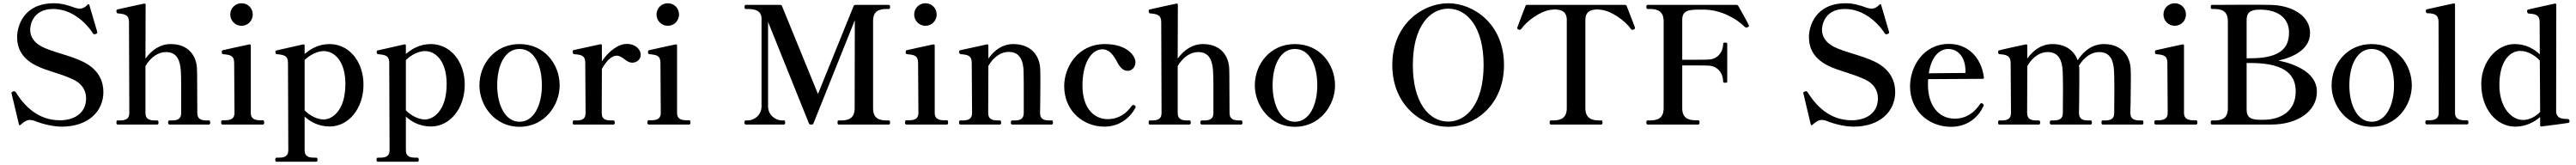

<svg xmlns="http://www.w3.org/2000/svg" viewBox="-20 -763 15799 1011"><path d="M359 13C521 13 614 -81 614 -199C614 -256 593 -334 489 -385C409 -424 301 -444 237 -477C189 -502 165 -538 165 -581C165 -597 173 -708 306 -708C450 -708 539 -577 549 -560C553 -554 556 -553 559 -553C562 -553 565 -554 568 -555C572 -557 574 -558 575 -560C578 -562 577 -566 576 -569L575 -572L528 -732C526 -739 522 -739 517 -734C501 -717 486 -710 469 -710C461 -710 452 -712 441 -715C395 -732 356 -743 310 -743C126 -743 85 -604 85 -536C85 -467 114 -403 208 -358C273 -327 347 -314 427 -277C482 -252 508 -209 508 -161C508 -60 422 -26 348 -26C212 -26 129 -115 78 -196C74 -202 70 -204 67 -204C65 -204 63 -204 61 -203C53 -199 50 -198 50 -194C50 -192 51 -190 52 -186L96 -1C97 5 101 6 106 2C129 -18 144 -28 163 -28C170 -28 179 -27 188 -24C239 -3 306 13 359 13Z M1250 -25C1220 -25 1190 -29 1190 -71C1190 -71 1189 -177 1189 -261C1189 -292 1189 -321 1188 -340C1186 -416 1140 -493 1027 -493C962 -493 911 -457 872 -404L873 -734C873 -739 870 -742 864 -741C831 -734 711 -708 700 -705C695 -703 694 -701 694 -696V-695C694 -692 694 -689 696 -685C697 -683 699 -681 703 -681C744 -677 771 -673 771 -628L773 -71C773 -29 743 -25 712 -25H701C695 -25 694 -20 694 -12C694 -5 695 0 701 0H944C951 0 952 -5 952 -12C952 -20 951 -25 944 -25H933C902 -25 872 -29 872 -71V-358C905 -414 951 -444 998 -444C1069 -444 1085 -387 1089 -327C1090 -309 1091 -277 1091 -241V-71C1091 -29 1061 -25 1031 -25H1019C1013 -25 1011 -20 1011 -12C1011 -5 1013 0 1019 0H1262C1267 0 1269 -5 1269 -12C1269 -20 1267 -25 1262 -25Z M1461 -605C1500 -605 1530 -636 1530 -674C1530 -713 1500 -743 1461 -743C1423 -743 1392 -713 1392 -674C1392 -636 1423 -605 1461 -605ZM1593 0C1598 0 1600 -5 1600 -13C1600 -21 1598 -26 1593 -26H1581C1551 -26 1518 -29 1518 -72V-484C1518 -489 1515 -492 1509 -491C1476 -484 1356 -458 1345 -455C1340 -453 1340 -450 1340 -444C1340 -438 1340 -431 1349 -431C1390 -427 1416 -424 1416 -378L1418 -72C1418 -29 1386 -26 1355 -26H1344C1338 -26 1336 -21 1336 -13C1336 -5 1338 0 1344 0Z M2001 -493C1932 -493 1881 -461 1848 -432V-484C1848 -489 1845 -492 1839 -491C1806 -484 1686 -457 1675 -454C1670 -453 1669 -450 1669 -446C1669 -441 1670 -431 1678 -431C1720 -427 1746 -423 1746 -378L1748 157C1748 199 1718 203 1687 203H1676C1670 203 1668 208 1668 216C1668 223 1670 228 1676 228H1919C1925 228 1927 223 1927 216C1927 208 1925 203 1919 203H1908C1877 203 1848 199 1848 157V-49C1879 -20 1930 12 2002 12C2120 12 2209 -101 2209 -244C2209 -386 2121 -493 2001 -493ZM1965 -31C1926 -31 1880 -54 1848 -87V-395C1881 -428 1928 -450 1965 -450C2034 -450 2098 -384 2098 -249C2098 -81 2014 -31 1965 -31Z M2622 -493C2553 -493 2502 -461 2469 -432V-484C2469 -489 2466 -492 2460 -491C2427 -484 2307 -457 2296 -454C2291 -453 2290 -450 2290 -446C2290 -441 2291 -431 2299 -431C2341 -427 2367 -423 2367 -378L2369 157C2369 199 2339 203 2308 203H2297C2291 203 2289 208 2289 216C2289 223 2291 228 2297 228H2540C2546 228 2548 223 2548 216C2548 208 2546 203 2540 203H2529C2498 203 2469 199 2469 157V-49C2500 -20 2551 12 2623 12C2741 12 2830 -101 2830 -244C2830 -386 2742 -493 2622 -493ZM2586 -31C2547 -31 2501 -54 2469 -87V-395C2502 -428 2549 -450 2586 -450C2655 -450 2719 -384 2719 -249C2719 -81 2635 -31 2586 -31Z M3166 14C3319 14 3412 -117 3412 -240C3412 -369 3319 -493 3166 -493C3013 -493 2920 -369 2920 -240C2920 -117 3013 14 3166 14ZM3166 -17C3077 -17 3029 -121 3029 -240C3029 -365 3077 -463 3166 -463C3255 -463 3303 -365 3303 -240C3303 -121 3255 -17 3166 -17Z M3825 -494C3769 -494 3711 -447 3671 -387V-485C3671 -490 3668 -493 3662 -492C3631 -485 3527 -463 3502 -457C3498 -456 3495 -456 3493 -453C3492 -452 3492 -450 3492 -447C3492 -442 3492 -432 3501 -431C3542 -428 3569 -424 3569 -379L3571 -70C3571 -28 3541 -25 3511 -25H3499C3493 -25 3492 -20 3492 -12C3492 -5 3493 0 3499 0H3742C3748 0 3750 -5 3750 -12C3750 -20 3748 -25 3742 -25H3731C3700 -25 3670 -28 3670 -70L3671 -341C3697 -388 3730 -422 3762 -422C3797 -422 3820 -379 3857 -379C3886 -379 3909 -400 3909 -427C3909 -462 3875 -494 3825 -494Z M4075 -605C4114 -605 4144 -636 4144 -674C4144 -713 4114 -743 4075 -743C4037 -743 4006 -713 4006 -674C4006 -636 4037 -605 4075 -605ZM4207 0C4212 0 4214 -5 4214 -13C4214 -21 4212 -26 4207 -26H4195C4165 -26 4132 -29 4132 -72V-484C4132 -489 4129 -492 4123 -491C4090 -484 3970 -458 3959 -455C3954 -453 3954 -450 3954 -444C3954 -438 3954 -431 3963 -431C4004 -427 4030 -424 4030 -378L4032 -72C4032 -29 4000 -26 3969 -26H3958C3952 -26 3950 -21 3950 -13C3950 -5 3952 0 3958 0Z M4789 0C4793 0 4795 -6 4795 -13C4795 -20 4793 -25 4789 -25H4776C4739 -25 4690 -55 4690 -112V-629L4941 -6C4943 -1 4947 0 4951 0H4958C4962 0 4966 -1 4968 -6L5222 -639L5221 -100C5221 -39 5185 -25 5137 -25H5122C5117 -25 5116 -20 5116 -13C5116 -6 5117 0 5122 0H5431C5437 0 5438 -6 5438 -13C5438 -20 5437 -25 5431 -25H5418C5370 -25 5334 -38 5334 -100V-634C5334 -694 5368 -708 5418 -708H5431C5437 -708 5438 -713 5438 -720C5438 -728 5437 -733 5431 -733H5225C5221 -733 5217 -732 5215 -727L4996 -187L4775 -727C4773 -732 4769 -733 4765 -733H4553C4547 -733 4546 -728 4546 -720C4546 -713 4547 -708 4553 -708H4564C4614 -708 4650 -696 4650 -648V-112C4650 -56 4604 -25 4564 -25H4553C4547 -25 4545 -20 4545 -13C4545 -6 4547 0 4553 0Z M5655 -605C5694 -605 5724 -636 5724 -674C5724 -713 5694 -743 5655 -743C5617 -743 5586 -713 5586 -674C5586 -636 5617 -605 5655 -605ZM5787 0C5792 0 5794 -5 5794 -13C5794 -21 5792 -26 5787 -26H5775C5745 -26 5712 -29 5712 -72V-484C5712 -489 5709 -492 5703 -491C5670 -484 5550 -458 5539 -455C5534 -453 5534 -450 5534 -444C5534 -438 5534 -431 5543 -431C5584 -427 5610 -424 5610 -378L5612 -72C5612 -29 5580 -26 5549 -26H5538C5532 -26 5530 -21 5530 -13C5530 -5 5532 0 5538 0Z M6418 -25C6387 -25 6358 -29 6358 -71C6358 -71 6360 -172 6360 -256C6360 -289 6360 -320 6359 -341C6356 -416 6308 -493 6194 -493C6130 -493 6079 -458 6041 -404V-484C6041 -489 6038 -492 6032 -491C6001 -484 5897 -462 5872 -456C5868 -455 5865 -455 5863 -452C5862 -451 5862 -449 5862 -447C5862 -442 5862 -432 5871 -431C5912 -428 5939 -424 5939 -378L5941 -71C5941 -29 5911 -25 5881 -25H5869C5863 -25 5861 -20 5861 -12C5861 -5 5863 0 5869 0H6112C6118 0 6119 -5 6119 -12C6119 -20 6118 -25 6112 -25H6101C6070 -25 6040 -29 6040 -71L6041 -359C6073 -415 6119 -445 6166 -445C6237 -445 6255 -387 6257 -327C6257 -312 6258 -283 6258 -251V-71C6258 -29 6229 -25 6199 -25H6186C6181 -25 6179 -20 6179 -12C6179 -5 6181 0 6186 0H6430C6436 0 6437 -5 6437 -12C6437 -20 6436 -25 6430 -25Z M6752 13C6845 13 6909 -41 6942 -101C6944 -104 6944 -105 6944 -108C6944 -112 6942 -115 6937 -118C6935 -119 6932 -120 6930 -120C6927 -120 6923 -118 6920 -114C6888 -68 6840 -33 6772 -33C6699 -33 6618 -88 6618 -240C6618 -374 6671 -461 6741 -461C6780 -461 6805 -430 6828 -388C6845 -355 6864 -329 6896 -329C6920 -329 6943 -351 6943 -381C6943 -421 6892 -493 6755 -493C6589 -493 6506 -351 6506 -236C6506 -77 6629 13 6752 13Z M7580 -25C7550 -25 7520 -29 7520 -71C7520 -71 7519 -177 7519 -261C7519 -292 7519 -321 7518 -340C7516 -416 7470 -493 7357 -493C7292 -493 7241 -457 7202 -404L7203 -734C7203 -739 7200 -742 7194 -741C7161 -734 7041 -708 7030 -705C7025 -703 7024 -701 7024 -696V-695C7024 -692 7024 -689 7026 -685C7027 -683 7029 -681 7033 -681C7074 -677 7101 -673 7101 -628L7103 -71C7103 -29 7073 -25 7042 -25H7031C7025 -25 7024 -20 7024 -12C7024 -5 7025 0 7031 0H7274C7281 0 7282 -5 7282 -12C7282 -20 7281 -25 7274 -25H7263C7232 -25 7202 -29 7202 -71V-358C7235 -414 7281 -444 7328 -444C7399 -444 7415 -387 7419 -327C7420 -309 7421 -277 7421 -241V-71C7421 -29 7391 -25 7361 -25H7349C7343 -25 7341 -20 7341 -12C7341 -5 7343 0 7349 0H7592C7597 0 7599 -5 7599 -12C7599 -20 7597 -25 7592 -25Z M7921 14C8074 14 8167 -117 8167 -240C8167 -369 8074 -493 7921 -493C7768 -493 7675 -369 7675 -240C7675 -117 7768 14 7921 14ZM7921 -17C7832 -17 7784 -121 7784 -240C7784 -365 7832 -463 7921 -463C8010 -463 8058 -365 8058 -240C8058 -121 8010 -17 7921 -17Z M8861 14C9016 14 9203 -113 9203 -365C9203 -616 9016 -743 8861 -743C8705 -743 8518 -616 8518 -365C8518 -113 8705 14 8861 14ZM8861 -18C8746 -18 8644 -130 8644 -365C8644 -598 8746 -710 8861 -710C8976 -710 9078 -598 9078 -365C9078 -130 8975 -18 8861 -18Z M9800 0C9806 0 9807 -6 9807 -13C9807 -20 9806 -25 9800 -25H9787C9742 -25 9702 -38 9702 -100V-641C9702 -691 9733 -705 9777 -705C9785 -705 9791 -704 9799 -703C9861 -696 9944 -638 9981 -586C9984 -582 9987 -580 9991 -580C9993 -580 9996 -581 9998 -582C10002 -584 10006 -586 10006 -590C10006 -591 10006 -592 10006 -594C10005 -597 10004 -599 10003 -603C9995 -622 9969 -694 9955 -727C9954 -731 9950 -733 9946 -733H9344C9340 -733 9336 -731 9335 -727C9320 -690 9289 -606 9286 -598C9284 -593 9284 -591 9284 -590C9284 -586 9288 -584 9293 -582C9295 -581 9297 -580 9299 -580C9303 -580 9306 -582 9309 -586C9346 -638 9429 -696 9491 -703C9499 -704 9506 -705 9513 -705C9555 -705 9588 -692 9588 -641V-100C9588 -39 9550 -25 9503 -25H9489C9485 -25 9483 -20 9483 -13C9483 -6 9485 0 9489 0Z M10703 -611C10698 -624 10662 -687 10642 -723C10638 -730 10634 -733 10630 -733H10083C10078 -733 10076 -729 10076 -721C10076 -713 10078 -708 10083 -708H10097C10142 -708 10182 -696 10182 -633V-100C10182 -39 10145 -25 10097 -25H10083C10078 -25 10076 -21 10076 -13C10076 -5 10078 0 10083 0H10395C10401 0 10402 -6 10402 -13C10402 -21 10400 -26 10395 -26H10381C10333 -26 10296 -39 10296 -100V-362H10380C10409 -362 10437 -362 10456 -361C10515 -359 10547 -312 10547 -263C10547 -257 10552 -256 10559 -256C10568 -256 10572 -257 10572 -263V-495C10572 -501 10568 -502 10559 -502C10552 -502 10547 -501 10547 -495C10547 -446 10515 -400 10456 -398C10437 -397 10409 -397 10380 -397H10296V-642C10296 -702 10340 -704 10407 -704H10428C10533 -704 10629 -649 10681 -597C10683 -595 10686 -594 10690 -594C10692 -594 10694 -594 10697 -596C10703 -599 10705 -601 10705 -605C10705 -607 10704 -609 10703 -611Z M11347 13C11509 13 11602 -81 11602 -199C11602 -256 11581 -334 11477 -385C11397 -424 11289 -444 11225 -477C11177 -502 11153 -538 11153 -581C11153 -597 11161 -708 11294 -708C11438 -708 11527 -577 11537 -560C11541 -554 11544 -553 11547 -553C11550 -553 11553 -554 11556 -555C11560 -557 11562 -558 11563 -560C11566 -562 11565 -566 11564 -569L11563 -572L11516 -732C11514 -739 11510 -739 11505 -734C11489 -717 11474 -710 11457 -710C11449 -710 11440 -712 11429 -715C11383 -732 11344 -743 11298 -743C11114 -743 11073 -604 11073 -536C11073 -467 11102 -403 11196 -358C11261 -327 11335 -314 11415 -277C11470 -252 11496 -209 11496 -161C11496 -60 11410 -26 11336 -26C11200 -26 11117 -115 11066 -196C11062 -202 11058 -204 11055 -204C11053 -204 11051 -204 11049 -203C11041 -199 11038 -198 11038 -194C11038 -192 11039 -190 11040 -186L11084 -1C11085 5 11089 6 11094 2C11117 -18 11132 -28 11151 -28C11158 -28 11167 -27 11176 -24C11227 -3 11294 13 11347 13Z M12139 -127C12137 -129 12134 -131 12131 -131C12128 -131 12125 -130 12122 -125C12086 -71 12035 -36 11967 -36C11865 -36 11803 -122 11803 -242C11803 -255 11803 -267 11804 -278L12139 -280C12144 -280 12147 -283 12146 -289C12129 -416 12044 -494 11932 -494C11772 -494 11693 -352 11693 -234C11693 -91 11801 14 11945 14C12056 14 12119 -58 12142 -111C12144 -114 12145 -116 12145 -119C12145 -122 12142 -125 12139 -127ZM11927 -463C11981 -463 12031 -421 12033 -331V-316L11808 -314C11825 -428 11883 -463 11927 -463Z M13105 -25C13075 -25 13044 -29 13044 -71C13044 -71 13047 -177 13047 -261C13047 -292 13047 -321 13046 -340C13043 -416 12995 -493 12882 -493C12813 -493 12759 -453 12721 -394C12701 -448 12652 -493 12566 -493C12502 -493 12450 -458 12412 -404V-484C12412 -489 12409 -492 12403 -491C12369 -484 12249 -458 12238 -454C12234 -453 12233 -450 12233 -446C12233 -442 12233 -431 12242 -431C12283 -428 12309 -423 12310 -378L12312 -71C12312 -29 12282 -25 12252 -25H12240C12234 -25 12233 -20 12233 -12C12233 -5 12234 0 12240 0H12483C12489 0 12491 -5 12491 -12C12491 -20 12489 -25 12483 -25H12472C12441 -25 12411 -29 12411 -71L12412 -358C12444 -414 12490 -444 12537 -444C12608 -444 12626 -387 12629 -327C12630 -306 12631 -262 12631 -218C12631 -147 12630 -71 12630 -71C12630 -29 12600 -25 12570 -25H12558C12552 -25 12550 -20 12550 -12C12550 -5 12552 0 12558 0H12801C12807 0 12808 -5 12808 -12C12808 -20 12807 -25 12801 -25H12789C12759 -25 12729 -29 12729 -71C12729 -71 12731 -177 12731 -261V-340C12731 -347 12730 -354 12729 -361C12762 -415 12807 -444 12853 -444C12924 -444 12941 -387 12944 -327C12945 -306 12946 -264 12946 -221C12946 -149 12945 -71 12945 -71C12945 -29 12916 -25 12885 -25H12874C12868 -25 12867 -20 12867 -12C12867 -5 12868 0 12874 0H13117C13123 0 13124 -5 13124 -12C13124 -20 13123 -25 13117 -25Z M13316 -605C13355 -605 13385 -636 13385 -674C13385 -713 13355 -743 13316 -743C13278 -743 13247 -713 13247 -674C13247 -636 13278 -605 13316 -605ZM13448 0C13453 0 13455 -5 13455 -13C13455 -21 13453 -26 13448 -26H13436C13406 -26 13373 -29 13373 -72V-484C13373 -489 13370 -492 13364 -491C13331 -484 13211 -458 13200 -455C13195 -453 13195 -450 13195 -444C13195 -438 13195 -431 13204 -431C13245 -427 13271 -424 13271 -378L13273 -72C13273 -29 13241 -26 13210 -26H13199C13193 -26 13191 -21 13191 -13C13191 -5 13193 0 13199 0Z M13544 0H13751H13911C14058 0 14188 -73 14188 -202C14188 -314 14064 -369 13953 -392C14049 -414 14146 -463 14146 -561C14146 -667 14035 -731 13903 -733C13859 -734 13804 -734 13751 -734C13645 -734 13544 -733 13544 -733C13539 -733 13537 -729 13537 -720C13537 -713 13539 -708 13544 -708H13558C13605 -708 13642 -695 13642 -633V-100C13642 -38 13606 -25 13558 -25H13544C13539 -25 13537 -21 13537 -12C13537 -5 13539 0 13544 0ZM13757 -641C13757 -687 13781 -704 13838 -704C13963 -704 14017 -641 14017 -565C14017 -482 13980 -406 13782 -406H13757ZM13841 -29C13783 -29 13757 -43 13757 -92V-377H13782C14007 -377 14058 -294 14058 -203C14058 -83 13970 -29 13856 -29Z M14524 14C14677 14 14770 -117 14770 -240C14770 -369 14677 -493 14524 -493C14371 -493 14278 -369 14278 -240C14278 -117 14371 14 14524 14ZM14524 -17C14435 -17 14387 -121 14387 -240C14387 -365 14435 -463 14524 -463C14613 -463 14661 -365 14661 -240C14661 -121 14613 -17 14524 -17Z M15110 -1C15115 -1 15117 -5 15117 -13C15117 -21 15115 -26 15110 -26H15098C15068 -26 15035 -30 15035 -72V-735C15035 -740 15032 -743 15026 -742C14991 -735 14891 -712 14867 -707C14863 -706 14860 -706 14858 -704C14856 -702 14856 -700 14856 -697C14856 -692 14857 -682 14866 -682C14907 -681 14934 -674 14934 -629L14935 -72C14935 -30 14903 -26 14873 -26H14861C14855 -26 14853 -21 14853 -13C14853 -5 14855 -1 14861 -1Z M15724 -34C15718 -34 15711 -34 15704 -35C15672 -37 15655 -53 15655 -82L15656 -734C15656 -739 15653 -742 15647 -741C15602 -731 15491 -707 15483 -704C15478 -703 15477 -700 15477 -696C15477 -691 15478 -680 15487 -680C15528 -677 15554 -673 15554 -627L15555 -430C15523 -460 15473 -493 15400 -493C15291 -493 15196 -384 15196 -249C15196 -93 15290 13 15405 13C15467 13 15520 -14 15557 -46V4C15557 9 15560 13 15565 12C15612 6 15722 -8 15730 -10C15736 -12 15737 -16 15737 -20C15737 -25 15737 -34 15724 -34ZM15453 -28C15377 -28 15307 -110 15307 -241C15307 -383 15367 -451 15436 -451C15477 -451 15524 -426 15555 -392L15557 -77C15527 -46 15488 -28 15453 -28Z"/></svg>

Font: Shippori Mincho OTF SemiBold
Style: Regular
Weight: 600
Designer: FONTDASU
Foundry: FONTDASU / Google Inc. / but / Adobe
Version: Version 3.300;hotconv 1.0.109;makeotfexe 2.5.65596